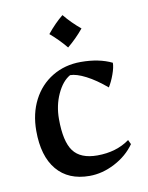

<svg xmlns="http://www.w3.org/2000/svg" viewBox="-73 -658 559 724"><g transform="rotate(-10 206.0 -296.5)"><path d="M43 -191Q43 -257 69.5 -308.5Q96 -360 144 -389Q192 -418 253 -418Q323 -418 372 -394Q372 -377 362.5 -350.5Q353 -324 341 -305Q301 -339 265 -357.5Q229 -376 205 -376Q175 -359 155 -315.5Q135 -272 135 -220Q135 -134 162.5 -97Q190 -60 254 -60Q327 -60 378 -97L386 -80Q357 -39 309 -14Q261 11 212 11Q131 11 87 -41.5Q43 -94 43 -191ZM155 -542Q185 -579 216 -604Q244 -570 278 -542Q250 -508 216 -480Q189 -513 155 -542Z"/></g></svg>

Font: Mirza
Style: Regular
Weight: 400
Designer: Arabic design by Kourosh Beigpour, Latin design by Eduardo Tunni, engineering by Lasse Fister
Version: Version 1.000